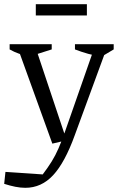

<svg xmlns="http://www.w3.org/2000/svg" viewBox="-46 -695 563 917"><path d="M-26 183 -20 126 158 138Q183 105 201 76Q219 47 233.5 13.5Q248 -20 264 -65L407 -474H467L311 -49Q264 81 208 141.5Q152 202 75 202Q52 202 27 197Q2 192 -26 183ZM204 -9 36 -474H122L272 -25ZM94 -425Q69 -430 45 -438.5Q21 -447 0 -459V-484H201V-459ZM440 -425Q407 -429 375 -438Q343 -447 312 -459V-484H497V-459ZM125 -621V-675H369V-621Z"/></svg>

Font: Piazzolla 24pt
Style: Regular
Weight: 400
Designer: Juan Pablo del Peral
Foundry: Huerta Tipografica
Version: Version 2.005